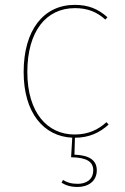

<svg xmlns="http://www.w3.org/2000/svg" viewBox="-20 -548 506 777"><path d="M281.3 77.9 283.2 9.4C342.2 9.3 385 -12.3 419.6 -44L410.7 -53.6C377.7 -23.4 337.7 -3.7 281.7 -3.7C171.6 -3.7 90.6 -92.3 90.6 -256.4C90.6 -422.4 167.4 -515.1 283.3 -515.1C334.3 -515.1 372.6 -499.6 406.3 -468.7L414.7 -478.3C377.1 -512.1 337.1 -528.3 282.8 -528.3C156 -528.3 75.7 -426 75.7 -256.4C75.7 -91.3 156.8 3.9 272.4 9.2L267.7 88.4C330.8 89.4 357.3 106.3 357.3 141.1C357.3 180.4 326.8 195.9 294.3 195.9C267.7 195.9 250.4 190 235.1 180.3L229 191.3C245.4 201.3 264 208.6 294.3 208.6C334.3 208.6 371.7 187.4 371.7 141.1C371.7 99 339.3 80.1 281.3 77.9Z"/></svg>

Font: Fira Sans Hair
Style: Regular
Weight: 100
Designer: bBox Type GmbH & Carrois Corporate GbR & Edenspiekermann AG
Foundry: bBox Type GmbH & Carrois Corporate GbR & Edenspiekermann AG
Version: Version 4.300;PS 004.300;hotconv 1.0.88;makeotf.lib2.5.64775